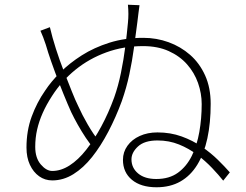

<svg xmlns="http://www.w3.org/2000/svg" viewBox="-20 -791 1040 812"><path d="M570 -769Q568 -756 565.5 -735Q563 -714 561 -698Q554 -644 546.5 -588.5Q539 -533 527 -476.5Q515 -420 495 -363Q470 -295 438 -234Q406 -173 369.5 -127Q333 -81 290.5 -54.5Q248 -28 201 -28Q170 -28 145.5 -45.5Q121 -63 106.5 -94Q92 -125 92 -167Q92 -238 114 -298Q136 -358 171 -408Q196 -446 235 -485Q274 -524 326 -557Q378 -590 443 -610.5Q508 -631 586 -631Q642 -631 693 -612.5Q744 -594 784 -559Q824 -524 847.5 -472Q871 -420 871 -352Q871 -271 857 -206Q843 -141 814.5 -94.5Q786 -48 743 -23.5Q700 1 642 1Q576 1 538 -30.5Q500 -62 500 -115Q500 -148 519 -174.5Q538 -201 571 -216Q604 -231 646 -231Q701 -231 748 -214Q795 -197 833.5 -170.5Q872 -144 901.5 -115Q931 -86 952 -62L924 -27Q905 -51 877 -80.5Q849 -110 814 -136.5Q779 -163 737 -180Q695 -197 646 -197Q591 -197 563.5 -171.5Q536 -146 536 -117Q536 -81 564 -57.5Q592 -34 641 -34Q696 -34 732.5 -60.5Q769 -87 791 -131.5Q813 -176 823 -233Q833 -290 833 -351Q833 -396 817.5 -440Q802 -484 771 -519Q740 -554 693.5 -575Q647 -596 585 -596Q502 -596 429.5 -569.5Q357 -543 299 -496Q241 -449 200 -385Q176 -348 160.5 -313Q145 -278 137 -243Q129 -208 129 -170Q129 -123 152.5 -95.5Q176 -68 201 -68Q238 -68 274.5 -91.5Q311 -115 344.5 -157.5Q378 -200 408.5 -256.5Q439 -313 463 -379Q480 -427 491.5 -483Q503 -539 510 -594.5Q517 -650 521 -694Q523 -714 523 -732Q523 -750 521 -771ZM191 -676Q201 -633 216.5 -584.5Q232 -536 250 -490Q268 -444 283.5 -405Q299 -366 311 -342Q327 -306 351 -264.5Q375 -223 400 -192L378 -162Q361 -181 343 -208Q325 -235 309 -263.5Q293 -292 281 -317Q267 -348 248.5 -393.5Q230 -439 212.5 -486.5Q195 -534 184 -568Q179 -586 173.5 -602.5Q168 -619 162.5 -633.5Q157 -648 151 -661Z"/></svg>

Font: Noto Sans KR ExtraLight
Style: Regular
Weight: 250
Designer: Ryoko NISHIZUKA  (kana, bopomofo & ideographs); Paul D. Hunt (Latin, Greek & Cyrillic); Sandoll Communications , Soo-you
Foundry: Adobe
Version: Version 2.004-H2;hotconv 1.0.118;makeotfexe 2.5.65603